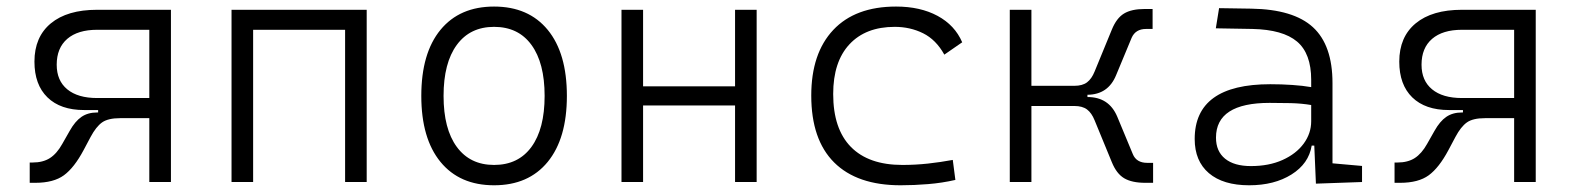

<svg xmlns="http://www.w3.org/2000/svg" viewBox="-20 -547 4728 577"><path d="M232.9 -216.3Q161.6 -216.3 122.6 -254.4Q83.5 -292.5 83.5 -361.8Q83.5 -436 132.8 -476.8Q182.1 -517.6 272 -517.6H493.7V0H428.7V-191.9H341.3Q304.7 -191.9 286.6 -179Q268.6 -166 252.4 -135.7L231.4 -96.2Q203.1 -43 172.1 -20.3Q141.1 2.4 85.9 2.4H69.3V-58.6H77.6Q109.4 -58.6 130.1 -72Q150.9 -85.4 167 -114.3L189.5 -153.8Q205.6 -182.6 224.9 -195.8Q244.1 -209 272 -209H274.9V-216.3ZM428.7 -252.4V-457.5H272Q213.9 -457.5 182.1 -430.2Q150.4 -402.8 150.4 -352.5Q150.4 -304.7 182.1 -278.6Q213.9 -252.4 272 -252.4Z M1017.1 0V-457.5H740.7V0H675.8V-517.6H1082V0Z M1464.8 9.8Q1361.3 9.8 1303.7 -60.5Q1246.1 -130.9 1246.1 -258.8Q1246.1 -387.2 1303.7 -457.3Q1361.3 -527.3 1464.8 -527.3Q1568.4 -527.3 1626 -457.3Q1683.6 -387.2 1683.6 -258.8Q1683.6 -130.9 1626 -60.5Q1568.4 9.8 1464.8 9.8ZM1464.8 -51.3Q1537.6 -51.3 1577.1 -105.5Q1616.7 -159.7 1616.7 -258.8Q1616.7 -357.9 1577.1 -412.1Q1537.6 -466.3 1464.8 -466.3Q1392.6 -466.3 1352.8 -412.1Q1313 -357.9 1313 -258.8Q1313 -159.7 1352.8 -105.5Q1392.6 -51.3 1464.8 -51.3Z M2189 0V-230H1912.6V0H1847.7V-517.6H1912.6V-287.6H2189V-517.6H2253.9V0Z M2686.5 9.8Q2555.7 9.8 2486.8 -58.8Q2418 -127.4 2418 -259.8Q2418 -386.7 2484.1 -457Q2550.3 -527.3 2672.9 -527.3Q2745.6 -527.3 2797.6 -499.3Q2849.6 -471.2 2871.6 -419.9L2817.9 -382.8Q2793 -427.7 2754.2 -447Q2715.3 -466.3 2668.9 -466.3Q2581.5 -466.3 2532.7 -413.8Q2483.9 -361.3 2483.9 -264.6Q2483.9 -159.7 2537.1 -105.5Q2590.3 -51.3 2691.9 -51.3Q2730.5 -51.3 2768.6 -55.4Q2806.6 -59.6 2843.3 -66.4L2851.1 -6.3Q2811 2.9 2769 6.3Q2727.1 9.8 2686.5 9.8Z M3014.6 0V-517.6H3079.6V-289.1H3208.5Q3232.9 -289.1 3246.8 -299.6Q3260.7 -310.1 3269.5 -332L3321.3 -458Q3335.4 -492.7 3357.9 -506.3Q3380.4 -520 3420.4 -520H3443.8V-460H3424.3Q3392.6 -460 3380.9 -433.6L3334 -320.8Q3310.1 -262.7 3248 -262.2V-255.4H3248.5Q3312.5 -255.4 3337.4 -196.8L3384.3 -84Q3395 -57.6 3427.7 -57.6H3445.3V2.4H3421.9Q3381.8 2.4 3358.6 -11.2Q3335.4 -24.9 3321.3 -59.6L3269.5 -185.5Q3260.7 -207.5 3246.8 -218Q3232.9 -228.5 3208.5 -228.5H3079.6V0Z M3934.6 4.9 3929.7 -109.4H3921.9Q3913.1 -55.2 3861.3 -22.7Q3809.6 9.8 3733.9 9.8Q3655.8 9.8 3613 -26.6Q3570.3 -63 3570.3 -129.4Q3570.3 -293.9 3797.4 -293.9Q3832 -293.9 3863.5 -291.7Q3895 -289.6 3920.4 -285.2V-307.1Q3920.4 -386.2 3877.9 -422.1Q3835.4 -458 3743.7 -460L3633.8 -461.9L3643.6 -522.5L3740.2 -521Q3867.2 -519 3925.8 -465.1Q3984.4 -411.1 3984.4 -297.4V-56.2L4073.2 -48.3V0ZM3920.4 -231.4Q3891.6 -236.3 3858.6 -237.1Q3825.7 -237.8 3795.4 -237.8Q3634.3 -237.8 3634.3 -133.3Q3634.3 -92.3 3661.6 -70.1Q3689 -47.9 3739.3 -47.9Q3793.5 -47.9 3834.2 -66.2Q3875 -84.5 3897.7 -115.2Q3920.4 -146 3920.4 -182.6Z M4334.5 -216.3Q4263.2 -216.3 4224.1 -254.4Q4185.1 -292.5 4185.1 -361.8Q4185.1 -436 4234.4 -476.8Q4283.7 -517.6 4373.5 -517.6H4595.2V0H4530.3V-191.9H4442.9Q4406.2 -191.9 4388.2 -179Q4370.1 -166 4354 -135.7L4333 -96.2Q4304.7 -43 4273.7 -20.3Q4242.7 2.4 4187.5 2.4H4170.9V-58.6H4179.2Q4210.9 -58.6 4231.7 -72Q4252.4 -85.4 4268.6 -114.3L4291 -153.8Q4307.1 -182.6 4326.4 -195.8Q4345.7 -209 4373.5 -209H4376.5V-216.3ZM4530.3 -252.4V-457.5H4373.5Q4315.4 -457.5 4283.7 -430.2Q4252 -402.8 4252 -352.5Q4252 -304.7 4283.7 -278.6Q4315.4 -252.4 4373.5 -252.4Z"/></svg>

Font: Cascadia Code NF Light
Style: Regular
Weight: 300
Monospace: yes
Designer: Aaron Bell
Foundry: Saja Typeworks
Version: Version 2404.023; ttfautohint (v1.8.4)